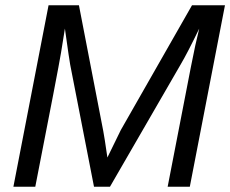

<svg xmlns="http://www.w3.org/2000/svg" viewBox="-20 -708 873 728"><path d="M615.7 0 703.6 -453.1Q721.2 -543.5 735.4 -599.6Q690.9 -507.3 664.6 -462.9L397 0H336.4L246.1 -462.9Q243.2 -477.1 226.1 -599.6Q221.7 -570.3 211.4 -508.1Q201.2 -445.8 113.8 0H30.8L164.1 -688H279.3L371.6 -210.9Q375.5 -191.9 387.2 -110.8L438 -214.8L708 -688H833L699.7 0Z"/></svg>

Font: Liberation Sans
Style: Italic
Weight: 400
Italic angle: -12°
Designer: Steve Matteson
Foundry: Ascender Corporation
Version: Version 2.1.5